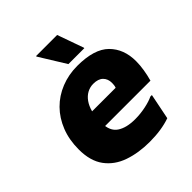

<svg xmlns="http://www.w3.org/2000/svg" viewBox="-208 -899 1049 1049"><g transform="rotate(-45 316.0 -374.5)"><path d="M347 11Q261 11 192 -13Q123 -37 83 -91Q43 -145 43 -234Q43 -309 67 -369.5Q91 -430 133.5 -473Q176 -516 234.5 -539.5Q293 -563 360 -563Q491 -563 548.5 -505.5Q606 -448 606 -354Q606 -323 600.5 -289Q595 -255 586 -223H161V-330H424Q427 -338 428 -346.5Q429 -355 429 -363Q429 -394 410 -413Q391 -432 353 -432Q327 -432 305 -420Q283 -408 267 -385.5Q251 -363 242.5 -331.5Q234 -300 234 -260V-247Q234 -185 272.5 -159Q311 -133 378 -133Q419 -133 459.5 -141.5Q500 -150 524 -162H536L506 -13Q472 -1 432 5Q392 11 347 11ZM333 -604 239 -756V-760H402L456 -608V-604Z"/></g></svg>

Font: Kufam ExtraBold
Style: Italic
Weight: 800
Italic angle: -11°
Designer: Artur Schmal
Foundry: Original Type
Version: Version 1.301; ttfautohint (v1.8.3)